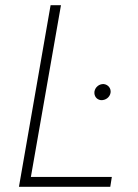

<svg xmlns="http://www.w3.org/2000/svg" viewBox="-20 -720 533 740"><path d="M369 -334C387 -333 403 -345 406 -362C409 -379 397 -394 380 -396C363 -397 347 -385 344 -367C342 -350 352 -336 369 -334ZM53 0H405L411 -38H99L215 -700H175Z"/></svg>

Font: Fixel Text 20240404 ExtraLight
Style: Italic
Weight: 200
Width: 4
Italic angle: -10°
Designer: AlfaBravo + MacPaw
Foundry: Kyrylo Tkachov, Marchela Mozhyna, Serhii Makarenko, Maria Weinstein, Zakhar Kryvoshyya
Version: Version 1.211;Glyphs 3.2 (3225)